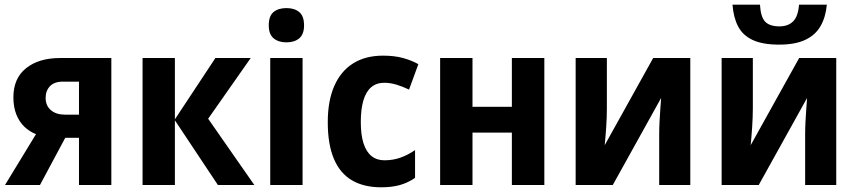

<svg xmlns="http://www.w3.org/2000/svg" viewBox="-20 -796 3685 826"><path d="M151.9 0H1.5L134.8 -218.8Q106.4 -230 84.5 -251.2Q62.5 -272.5 50 -304.2Q37.6 -335.9 37.6 -377.4Q37.6 -459 92.3 -502.7Q147 -546.4 238.3 -546.4H459V0H319.8V-203.1H260.7ZM176.3 -374.5Q176.3 -341.3 199 -322Q221.7 -302.7 260.3 -302.7H319.8V-444.8H250.5Q213.4 -444.8 194.8 -425Q176.3 -405.3 176.3 -374.5Z M906.7 -546.4H1058.6L875.5 -285.2L1074.2 0H917.5L732.4 -278.3V0H593.3V-546.4H732.4V-282.7Z M1281.7 -546.4V0H1142.6V-546.4ZM1212.4 -761.2Q1247.1 -761.2 1267.6 -743.9Q1288.1 -726.6 1288.1 -687Q1288.1 -648.4 1267.3 -631.1Q1246.6 -613.8 1212.4 -613.8Q1178.2 -613.8 1157.2 -631.1Q1136.2 -648.4 1136.2 -687Q1136.2 -727.1 1156.7 -744.1Q1177.2 -761.2 1212.4 -761.2Z M1620.1 9.8Q1545.4 9.8 1494.1 -20.3Q1442.9 -50.3 1416.5 -112.5Q1390.1 -174.8 1390.1 -270.5Q1390.1 -362.3 1418.2 -426.3Q1446.3 -490.2 1499.3 -523.4Q1552.2 -556.6 1627.9 -556.6Q1676.3 -556.6 1713.1 -546.6Q1750 -536.6 1779.8 -520L1739.7 -410.6Q1710.9 -424.3 1684.8 -432.1Q1658.7 -439.9 1632.8 -439.9Q1599.6 -439.9 1577.1 -420.9Q1554.7 -401.9 1543.5 -364.5Q1532.2 -327.1 1532.2 -271Q1532.2 -215.8 1543.9 -179.2Q1555.7 -142.6 1578.4 -124.5Q1601.1 -106.4 1633.8 -106.4Q1670.9 -106.4 1703.1 -117.9Q1735.4 -129.4 1765.6 -150.4V-30.8Q1735.4 -9.8 1700.4 0Q1665.5 9.8 1620.1 9.8Z M2012.7 -546.4V-336.4H2182.1V-546.4H2321.8V0H2182.1V-225.6H2012.7V0H1873.5V-546.4Z M2590.8 -546.4V-330.1Q2590.8 -312.5 2590.1 -291.3Q2589.4 -270 2587.9 -248.3Q2586.4 -226.6 2584.7 -206.5Q2583 -186.5 2581.5 -171.4L2790 -546.4H2949.7V0H2815.9V-219.2Q2815.9 -244.6 2817.4 -272.9Q2818.8 -301.3 2820.8 -327.9Q2822.8 -354.5 2824.2 -374.5L2616.2 0H2456.5V-546.4Z M3218.8 -546.4V-330.1Q3218.8 -312.5 3218 -291.3Q3217.3 -270 3215.8 -248.3Q3214.4 -226.6 3212.6 -206.5Q3210.9 -186.5 3209.5 -171.4L3418 -546.4H3577.6V0H3443.8V-219.2Q3443.8 -244.6 3445.3 -272.9Q3446.8 -301.3 3448.7 -327.9Q3450.7 -354.5 3452.1 -374.5L3244.1 0H3084.5V-546.4ZM3537.1 -775.9Q3532.2 -722.2 3510 -683.6Q3487.8 -645 3444.3 -624.5Q3400.9 -604 3332 -604Q3260.7 -604 3218 -624Q3175.3 -644 3155.3 -682.6Q3135.3 -721.2 3131.3 -775.9H3249.5Q3252.4 -723.6 3271.5 -703.1Q3290.5 -682.6 3333.5 -682.6Q3370.6 -682.6 3392.1 -704.1Q3413.6 -725.6 3417.5 -775.9Z"/></svg>

Font: Open Sans SemiCondensed
Style: Bold
Weight: 700
Width: 4
Designer: Monotype Design Team
Foundry: Monotype Imaging Inc.
Version: Version 3.003